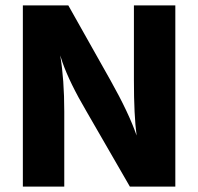

<svg xmlns="http://www.w3.org/2000/svg" viewBox="-20 -694 737 714"><path d="M219 0H65V-674H234L391 -395Q459 -274 488 -190Q478 -264 478 -395V-674H632V0H463L302 -279Q239 -386 212 -463L204 -488Q219 -398 219 -279Z"/></svg>

Font: Hind Colombo
Style: Bold
Weight: 700
Designer: Jyotish Sonowal, Aditi Pimprikar
Foundry: Indian Type Foundry
Version: Version 1.000;PS 1.0;hotconv 1.0.86;makeotf.lib2.5.63406; tt